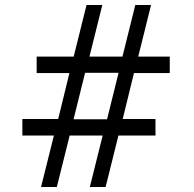

<svg xmlns="http://www.w3.org/2000/svg" viewBox="-20 -747 773 767"><path d="M658.2 -521H532.2L583.5 -727.1H520.5L469.2 -521H337.4L388.7 -727.1H325.7L274.4 -521H126.5V-455.1H257.3L212.4 -271.5H69.3V-205.6H195.3L144 0H207L258.3 -205.6H390.1L338.9 0H401.9L453.1 -205.6H601.1V-271.5H470.2L515.1 -455.1H658.2ZM407.7 -270.5H273.9L319.8 -456.1H453.6Z"/></svg>

Font: SG Kara Light
Style: Regular
Weight: 400
Designer: Damoon Khanjanzadeh
Version: Version 1.000